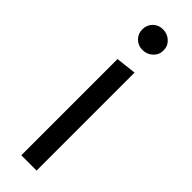

<svg xmlns="http://www.w3.org/2000/svg" viewBox="-243 -706 711 711"><g transform="rotate(45 112.0 -350.5)"><path d="M72 -504 152 -513V0H72ZM59 -647Q59 -670 74.5 -685.5Q90 -701 113 -701Q137 -701 153.5 -685.5Q170 -670 170 -647Q170 -624 153.5 -608.5Q137 -593 113 -593Q90 -593 74.5 -608.5Q59 -624 59 -647Z"/></g></svg>

Font: Actor
Style: Regular
Weight: 400
Designer: Thomas Junold
Foundry: Thomas Junold
Version: Version 1.001